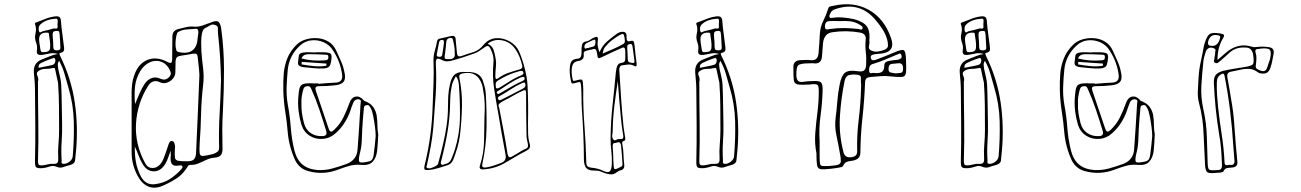

<svg xmlns="http://www.w3.org/2000/svg" viewBox="-20 -722 6100 900"><path d="M251 -469Q232 -475 214.5 -471.5Q197 -468 180 -465Q165 -463 158 -467Q151 -471 153 -488Q156 -504 149 -523Q141 -544 146.5 -566Q152 -588 144 -609Q142 -615 150 -617Q172 -625 193 -633.5Q214 -642 237 -645Q251 -647 258 -642.5Q265 -638 266 -621Q268 -593 272 -565.5Q276 -538 279 -510Q281 -499 280.5 -488.5Q280 -478 263 -474Q258 -473 258.5 -470Q259 -467 261 -462Q314 -355 330.5 -241.5Q347 -128 336 -10Q336 -5 335 -2Q334 14 332 30Q330 46 307 52Q291 56 276 61.5Q261 67 243 59Q229 53 213 58.5Q197 64 182 66Q157 68 150 62.5Q143 57 144 32Q146 -50 145.5 -132.5Q145 -215 144 -297Q144 -317 142.5 -338Q141 -359 139 -379Q134 -428 178 -444Q196 -451 214 -458.5Q232 -466 251 -469ZM233 -589Q251 -585 250 -595.5Q249 -606 250 -615Q251 -622 250 -629Q249 -636 238 -634Q219 -633 201.5 -627Q184 -621 170 -608Q163 -602 161.5 -591.5Q160 -581 164 -573Q166 -568 173 -572Q180 -576 186 -577Q197 -579 208.5 -582Q220 -585 233 -589ZM260 -556Q259 -564 258 -571Q257 -578 243 -577Q230 -576 228 -569Q226 -562 227 -553Q228 -540 229 -526.5Q230 -513 230 -499Q231 -490 235.5 -488Q240 -486 247 -486Q255 -486 259.5 -489Q264 -492 263 -502Q262 -516 261.5 -529.5Q261 -543 260 -556ZM165 -519Q168 -496 170 -487Q172 -478 178 -477.5Q184 -477 198 -479Q215 -482 215 -500Q216 -514 214 -528.5Q212 -543 210 -557Q210 -561 209 -565Q208 -569 201 -569Q158 -571 164 -528Q164 -525 164.5 -522.5Q165 -520 165 -519ZM161 -404Q178 -408 193 -410.5Q208 -413 223 -417Q234 -419 237.5 -428Q241 -437 239 -444Q237 -452 229.5 -449.5Q222 -447 216 -445Q206 -441 196.5 -437.5Q187 -434 177 -429Q170 -426 165 -421Q160 -416 161 -404ZM257 -437Q250 -426 251 -417Q252 -408 253 -399Q257 -380 261.5 -361.5Q266 -343 267 -324Q269 -279 269.5 -234.5Q270 -190 271 -145Q272 -101 269 -57.5Q266 -14 269 30Q269 34 268.5 39Q268 44 276 46Q291 47 305.5 36Q320 25 321 10Q328 -71 326 -152.5Q324 -234 300 -314Q291 -345 282.5 -375.5Q274 -406 257 -437ZM252 -335Q248 -350 245.5 -363.5Q243 -377 240 -390Q239 -395 237.5 -400Q236 -405 228 -403Q211 -399 192 -399Q173 -399 159 -388Q149 -381 155 -367.5Q161 -354 159 -343Q158 -342 158 -340Q158 -246 159.5 -152.5Q161 -59 158 34Q158 45 161.5 49.5Q165 54 178 53Q191 52 203.5 48.5Q216 45 229 46Q246 47 250 39.5Q254 32 253 20Q251 -13 254 -46.5Q257 -80 257 -113Q257 -169 256.5 -224.5Q256 -280 252 -335Z M745 148Q706 165 675.5 152.5Q645 140 625 102Q597 50 597 -9V-290Q597 -310 599.5 -329.5Q602 -349 609 -368Q627 -423 670.5 -441Q714 -459 766 -431Q780 -424 783.5 -429Q787 -434 787 -444Q787 -470 787.5 -496Q788 -522 788 -548Q787 -579 816 -586Q835 -591 853.5 -595Q872 -599 891 -597Q911 -596 929.5 -602.5Q948 -609 967 -616Q993 -627 1003 -620.5Q1013 -614 1017 -587Q1030 -491 1030 -395Q1030 -299 1025 -203Q1022 -158 1022 -113Q1022 -68 1023 -23Q1023 -4 1015 5.5Q1007 15 987 17Q967 18 948 27Q929 36 910.5 44Q892 52 870 51Q865 51 861.5 56Q858 61 855 66Q835 97 806 115.5Q777 134 745 148ZM1016 -346Q1015 -401 1011.5 -455.5Q1008 -510 1002 -564Q1001 -575 1001.5 -588Q1002 -601 988 -605Q975 -610 963.5 -602.5Q952 -595 941 -590Q934 -586 931.5 -580Q929 -574 927 -567Q923 -546 923 -524.5Q923 -503 924 -482Q927 -442 932 -402Q937 -362 932 -322Q924 -254 922.5 -186.5Q921 -119 916 -51Q914 -17 916 -3.5Q918 10 932 9Q946 8 979 0Q993 -5 1000.5 -11.5Q1008 -18 1007 -34Q1005 -112 1009.5 -190Q1014 -268 1016 -346ZM907 -549Q908 -551 908.5 -557.5Q909 -564 910 -571Q910 -577 907.5 -582.5Q905 -588 898 -587Q877 -585 856 -584Q835 -583 815 -572Q810 -569 807 -556Q804 -543 803 -527Q802 -511 804 -498Q806 -485 810 -481Q812 -480 815.5 -479Q819 -478 822 -477Q904 -462 907 -549ZM914 -352Q916 -369 913 -396Q910 -423 907 -452Q906 -465 901 -468.5Q896 -472 883 -470Q852 -464 835 -462Q818 -460 811 -455Q804 -450 803 -434Q802 -418 802 -383Q802 -367 790.5 -353.5Q779 -340 762.5 -334.5Q746 -329 731 -336Q712 -345 698 -340Q684 -335 674 -319Q623 -238 617.5 -141.5Q612 -45 661 44Q672 65 694 65.5Q716 66 732 47Q740 37 745 25.5Q750 14 754 2Q758 -10 762.5 -22.5Q767 -35 771 -48Q773 -53 776.5 -57.5Q780 -62 787 -61Q793 -60 795.5 -55Q798 -50 799 -45Q802 -37 800 -26Q798 4 800 16.5Q802 29 814.5 31.5Q827 34 858 34Q881 34 889.5 24.5Q898 15 899 -4Q903 -87 906.5 -172Q910 -257 914 -352ZM613 -234Q625 -263 635 -286Q645 -309 658 -329Q672 -349 691 -356Q710 -363 732 -353Q746 -347 756 -350Q766 -353 774 -362Q783 -373 780 -383Q777 -393 771 -403Q755 -428 730 -434.5Q705 -441 680 -429Q655 -417 637 -388Q617 -354 613 -316.5Q609 -279 613 -234ZM612 -35Q611 5 617.5 39.5Q624 74 641 106Q664 148 709 141Q747 136 776.5 117Q806 98 831 70Q833 68 834.5 64.5Q836 61 835 59Q833 53 828 53Q823 53 818 54Q794 58 786 47Q778 36 780 14Q781 9 780.5 2.5Q780 -4 780 -16Q773 3 768 17.5Q763 32 756 44Q735 81 701 81Q667 81 647 44Q637 27 630 8Q623 -11 612 -35Z M1753 -93Q1752 -72 1751 -53.5Q1750 -35 1748 -16Q1744 18 1727 36Q1710 54 1675 51Q1644 48 1617.5 55.5Q1591 63 1565 73Q1531 86 1496 88Q1461 90 1425 80Q1384 69 1364 30Q1335 -33 1329 -100Q1325 -150 1317 -200Q1309 -250 1308 -301Q1307 -339 1310 -376.5Q1313 -414 1327 -449Q1341 -484 1372 -514Q1389 -530 1414.5 -537.5Q1440 -545 1468 -543Q1496 -541 1519.5 -527Q1543 -513 1556 -485Q1567 -460 1578 -436Q1589 -412 1594 -386Q1602 -355 1591.5 -340Q1581 -325 1549 -322Q1531 -320 1513 -319Q1495 -318 1476 -318Q1463 -318 1460 -312.5Q1457 -307 1461 -295Q1476 -251 1491 -206.5Q1506 -162 1521 -118Q1526 -105 1532 -105Q1538 -105 1547 -114Q1574 -140 1590 -172.5Q1606 -205 1618 -239Q1627 -265 1646.5 -269Q1666 -273 1684 -253Q1685 -252 1685 -251.5Q1685 -251 1686 -250Q1716 -239 1729 -221Q1742 -203 1745.5 -181Q1749 -159 1749 -136.5Q1749 -114 1753 -93ZM1472 -331V-329Q1493 -331 1514.5 -332.5Q1536 -334 1557 -335Q1587 -338 1584 -370Q1580 -401 1569.5 -429.5Q1559 -458 1542 -484Q1526 -511 1498 -523.5Q1470 -536 1440 -533Q1410 -530 1387 -509Q1336 -463 1329 -396Q1325 -356 1323.5 -314.5Q1322 -273 1329 -232Q1339 -179 1343 -124.5Q1347 -70 1360 -17Q1371 26 1397 48.5Q1423 71 1468 75Q1504 77 1537 68Q1570 59 1603 47Q1652 29 1656 -20Q1660 -73 1663.5 -127Q1667 -181 1670 -234Q1671 -240 1671.5 -247Q1672 -254 1663 -256Q1656 -258 1648.5 -254.5Q1641 -251 1637 -243Q1633 -233 1629 -222.5Q1625 -212 1622 -202Q1600 -140 1555 -99Q1528 -74 1494 -71Q1460 -68 1432 -85.5Q1404 -103 1393 -137Q1384 -167 1380 -198.5Q1376 -230 1378 -262Q1380 -295 1384.5 -310Q1389 -325 1404.5 -329Q1420 -333 1453 -331ZM1460 -477H1498Q1512 -477 1524 -473.5Q1536 -470 1534 -450Q1533 -433 1528 -418Q1523 -403 1498 -401Q1474 -400 1450.5 -402.5Q1427 -405 1404 -407Q1393 -408 1384.5 -412.5Q1376 -417 1377 -430Q1379 -444 1380.5 -459Q1382 -474 1403 -476Q1417 -478 1431.5 -477Q1446 -476 1460 -476ZM1393 -448Q1420 -441 1446.5 -439Q1473 -437 1499 -439Q1506 -439 1512.5 -441Q1519 -443 1519 -453Q1520 -464 1513 -465Q1506 -466 1499 -466Q1481 -467 1463 -467.5Q1445 -468 1426 -468Q1417 -468 1408 -464.5Q1399 -461 1393 -448ZM1510 -414V-424Q1481 -426 1452 -428Q1423 -430 1394 -432V-420Q1423 -415 1452 -412Q1481 -409 1510 -414ZM1393 -239Q1392 -214 1395.5 -191Q1399 -168 1405 -145Q1413 -114 1437 -98Q1461 -82 1492 -84Q1516 -85 1509 -108Q1494 -158 1477.5 -207Q1461 -256 1440 -303Q1437 -311 1433 -315Q1429 -319 1420 -318Q1404 -317 1401 -300Q1397 -285 1394.5 -269.5Q1392 -254 1393 -239ZM1741 -84Q1741 -102 1737.5 -129Q1734 -156 1729 -180Q1724 -204 1719 -213Q1715 -220 1711 -225.5Q1707 -231 1698 -229Q1689 -228 1687 -221.5Q1685 -215 1685 -207Q1683 -185 1681 -162Q1679 -139 1678 -116Q1677 -87 1675.5 -58Q1674 -29 1666 0Q1659 31 1665 37Q1671 43 1704 36Q1721 33 1726 23Q1731 13 1732 0Q1735 -20 1737 -41Q1739 -62 1741 -84Z M2453 -319Q2455 -276 2455.5 -233.5Q2456 -191 2455 -147Q2455 -122 2455.5 -97Q2456 -72 2463 -48Q2467 -35 2462 -27.5Q2457 -20 2445 -14Q2421 -2 2397.5 12Q2374 26 2350 40Q2301 69 2245 72Q2223 73 2230 53Q2248 -3 2249 -61Q2250 -119 2251 -177Q2253 -207 2252 -237.5Q2251 -268 2245 -298Q2244 -304 2243 -310.5Q2242 -317 2240 -324Q2217 -394 2145 -377Q2130 -373 2133 -359Q2147 -291 2145.5 -223Q2144 -155 2136 -87Q2132 -57 2123.5 -28.5Q2115 0 2104 28Q2096 46 2079 52Q2057 59 2034.5 66Q2012 73 1989 75Q1974 76 1970.5 72Q1967 68 1970 54Q1987 -14 1996.5 -83.5Q2006 -153 2008 -224Q2010 -277 2012 -330Q2014 -383 2012 -436Q2011 -459 2018 -483Q2025 -507 2029 -530Q2030 -535 2033.5 -537.5Q2037 -540 2041 -541Q2055 -544 2068 -547Q2081 -550 2094 -553Q2116 -558 2116 -536Q2117 -520 2119 -504.5Q2121 -489 2122 -473Q2124 -453 2142 -459Q2170 -469 2198 -477.5Q2226 -486 2246 -511Q2271 -541 2305.5 -543Q2340 -545 2370.5 -527Q2401 -509 2414 -479Q2422 -460 2428.5 -440Q2435 -420 2440 -400Q2445 -380 2448.5 -360Q2452 -340 2453 -319ZM2111 -493Q2110 -502 2108.5 -510.5Q2107 -519 2105 -527Q2104 -534 2102 -539.5Q2100 -545 2090 -544Q2074 -543 2072 -526Q2071 -513 2069.5 -499Q2068 -485 2066 -471Q2062 -449 2067 -446.5Q2072 -444 2093 -445Q2112 -448 2112 -465Q2112 -472 2111.5 -479Q2111 -486 2111 -493ZM2061 -521Q2061 -527 2060 -531Q2059 -535 2054 -535Q2041 -536 2038 -523Q2036 -510 2033 -497Q2030 -484 2028 -471Q2027 -466 2027.5 -461.5Q2028 -457 2035 -456Q2052 -453 2053 -466Q2055 -481 2057.5 -495Q2060 -509 2061 -521ZM2266 -517Q2287 -507 2293 -489.5Q2299 -472 2302 -454Q2307 -432 2304.5 -409Q2302 -386 2302 -363Q2302 -346 2315 -355Q2338 -372 2364.5 -381Q2391 -390 2417 -397Q2431 -401 2428 -415Q2423 -436 2415 -456Q2407 -476 2394 -494Q2371 -526 2333 -533Q2295 -540 2266 -517ZM2151 -385Q2162 -384 2172.5 -384.5Q2183 -385 2193 -383Q2210 -381 2223.5 -371.5Q2237 -362 2243 -345Q2248 -330 2252 -315Q2256 -300 2257 -284Q2262 -201 2260.5 -118.5Q2259 -36 2241 46Q2239 58 2243 61Q2247 64 2258 63Q2276 60 2293.5 54.5Q2311 49 2328 42Q2355 33 2350 4Q2341 -43 2332.5 -91.5Q2324 -140 2316 -188Q2305 -248 2296 -307.5Q2287 -367 2293 -428Q2296 -459 2282 -487Q2275 -504 2268 -506Q2261 -508 2247 -497Q2237 -490 2226.5 -483Q2216 -476 2205 -472Q2180 -463 2154 -454.5Q2128 -446 2102 -439Q2090 -435 2077 -434.5Q2064 -434 2051 -441Q2035 -450 2028.5 -446Q2022 -442 2023 -424Q2027 -348 2022 -273Q2017 -198 2011 -123Q2007 -79 1999 -35Q1991 9 1981 53Q1980 56 1979 59Q1978 62 1982 65Q1988 69 1999.5 66Q2011 63 2022 56.5Q2033 50 2034 44Q2040 22 2045.5 0.5Q2051 -21 2056 -43Q2067 -88 2073.5 -133.5Q2080 -179 2080 -225Q2080 -251 2081.5 -276Q2083 -301 2089 -326Q2096 -358 2109.5 -371Q2123 -384 2151 -385ZM2304 -321Q2303 -308 2309 -307.5Q2315 -307 2323 -312Q2348 -327 2372 -342.5Q2396 -358 2422 -368Q2427 -370 2431 -373.5Q2435 -377 2433 -383Q2430 -391 2424 -390Q2418 -389 2413 -388Q2358 -373 2312 -343Q2301 -335 2304 -321ZM2117 -365Q2110 -353 2104.5 -341Q2099 -329 2097 -315Q2093 -296 2091.5 -277Q2090 -258 2090 -238Q2089 -170 2077.5 -103Q2066 -36 2049 29Q2048 33 2046.5 38Q2045 43 2048 48Q2053 52 2057.5 50Q2062 48 2066 47Q2089 43 2097 20Q2101 9 2105 -0.5Q2109 -10 2112 -20Q2135 -95 2136 -171.5Q2137 -248 2131 -324Q2130 -335 2127.5 -345Q2125 -355 2117 -365ZM2439 -356Q2438 -366 2421 -359Q2393 -347 2368 -330.5Q2343 -314 2317 -297Q2313 -295 2310 -292Q2307 -289 2311 -284Q2313 -280 2317 -281.5Q2321 -283 2324 -285Q2350 -300 2375.5 -315Q2401 -330 2429 -342Q2433 -344 2436.5 -347Q2440 -350 2439 -356ZM2443 -324Q2442 -335 2437.5 -335Q2433 -335 2426 -332Q2398 -319 2373 -302.5Q2348 -286 2321 -271Q2310 -265 2316 -256Q2319 -251 2323 -252.5Q2327 -254 2331 -255Q2357 -268 2382 -281Q2407 -294 2432 -307Q2444 -314 2443 -324ZM2320 -217Q2326 -186 2331 -159Q2336 -132 2341 -106Q2346 -80 2350.5 -53.5Q2355 -27 2359 -1Q2362 12 2367 14.5Q2372 17 2383 10Q2398 2 2413.5 -8Q2429 -18 2445 -25Q2453 -28 2454.5 -35Q2456 -42 2454 -49Q2452 -58 2450 -68Q2448 -78 2448 -88Q2447 -138 2446.5 -187.5Q2446 -237 2446 -286Q2446 -297 2442 -299Q2438 -301 2429 -296Q2407 -286 2385.5 -273.5Q2364 -261 2342 -250Q2329 -243 2321 -236.5Q2313 -230 2320 -217Z M2790 -477Q2804 -509 2825.5 -527.5Q2847 -546 2869 -562Q2876 -567 2883 -570Q2890 -573 2898 -573Q2908 -573 2913 -567.5Q2918 -562 2917 -548Q2916 -525 2932 -529Q2946 -533 2949.5 -528.5Q2953 -524 2955 -505Q2957 -485 2959 -465.5Q2961 -446 2964 -426Q2967 -405 2953 -413Q2938 -421 2924.5 -419.5Q2911 -418 2897 -416Q2882 -414 2883 -393Q2887 -326 2891.5 -259.5Q2896 -193 2903 -126Q2904 -116 2906 -106.5Q2908 -97 2909 -87Q2911 -78 2911 -70Q2911 -62 2901 -60Q2895 -58 2897 -46Q2902 -23 2902.5 0.5Q2903 24 2906 47Q2909 70 2893 75Q2888 76 2882.5 78.5Q2877 81 2872 85Q2856 98 2837.5 95Q2819 92 2800 84Q2789 78 2777 78Q2765 78 2754 77Q2735 75 2726.5 63.5Q2718 52 2717 27Q2717 -30 2714.5 -87.5Q2712 -145 2708 -203Q2706 -231 2706 -259.5Q2706 -288 2704 -316Q2703 -333 2699.5 -336Q2696 -339 2684 -335Q2662 -328 2659.5 -332Q2657 -336 2652 -367Q2648 -401 2654 -423.5Q2660 -446 2689 -447Q2707 -449 2706 -478Q2705 -495 2708 -510.5Q2711 -526 2729 -528Q2739 -530 2748 -536.5Q2757 -543 2767 -547Q2787 -556 2782 -529Q2780 -516 2782.5 -503.5Q2785 -491 2790 -477ZM2805 -471Q2831 -482 2855 -492.5Q2879 -503 2902 -516Q2910 -520 2909 -533Q2908 -546 2905 -556Q2902 -565 2896 -562.5Q2890 -560 2885 -558Q2866 -547 2848 -533Q2830 -519 2815 -500Q2812 -496 2809.5 -489.5Q2807 -483 2805 -471ZM2743 -499Q2751 -501 2760.5 -503.5Q2770 -506 2771 -522Q2773 -540 2762 -535Q2753 -531 2744.5 -527Q2736 -523 2728 -519Q2724 -516 2721 -511Q2718 -506 2720 -499Q2722 -492 2726 -494.5Q2730 -497 2734 -497Q2736 -496 2738 -497Q2740 -498 2743 -499ZM2945 -503Q2943 -517 2935 -516Q2929 -515 2924.5 -512.5Q2920 -510 2920 -501Q2920 -491 2921 -481.5Q2922 -472 2922 -462Q2922 -439 2925 -434Q2928 -429 2945 -427Q2955 -424 2954 -437Q2952 -454 2949.5 -470.5Q2947 -487 2945 -503ZM2744 -488Q2740 -487 2735.5 -486Q2731 -485 2726 -483Q2715 -481 2716 -469Q2718 -453 2711.5 -446Q2705 -439 2696 -437Q2671 -435 2664 -417Q2657 -399 2661 -367Q2664 -348 2666 -344.5Q2668 -341 2681 -345Q2704 -352 2708.5 -347.5Q2713 -343 2714 -310V-301Q2713 -218 2719.5 -134Q2726 -50 2728 33Q2728 51 2733 56.5Q2738 62 2751 64Q2765 65 2779.5 68.5Q2794 72 2808 79Q2830 89 2838.5 81Q2847 73 2848 45Q2849 15 2845.5 -14.5Q2842 -44 2842 -74Q2843 -154 2851.5 -231Q2860 -308 2867 -385Q2869 -405 2875 -416Q2881 -427 2897 -428Q2910 -430 2911 -444V-482Q2911 -504 2896 -498Q2871 -487 2847 -476Q2823 -465 2799 -453Q2788 -448 2784.5 -450Q2781 -452 2779 -469Q2777 -486 2771.5 -490.5Q2766 -495 2755 -490Q2752 -489 2749.5 -489Q2747 -489 2744 -488ZM2876 -342Q2867 -285 2860 -227.5Q2853 -170 2852 -111Q2852 -101 2850 -89.5Q2848 -78 2854 -70Q2859 -61 2867.5 -66Q2876 -71 2883 -70Q2885 -70 2887 -70.5Q2889 -71 2891 -70Q2905 -70 2901 -89Q2894 -130 2890.5 -170.5Q2887 -211 2883 -251Q2881 -274 2879.5 -297Q2878 -320 2876 -342ZM2891 -41Q2888 -58 2876 -55Q2869 -52 2860 -51.5Q2851 -51 2852 -33Q2855 -2 2855 30Q2856 66 2860 70Q2864 74 2888 61Q2892 59 2895 57Q2898 55 2898 48Q2897 25 2895 3Q2893 -19 2891 -41Z M3351 -469Q3332 -475 3314.5 -471.5Q3297 -468 3280 -465Q3265 -463 3258 -467Q3251 -471 3253 -488Q3256 -504 3249 -523Q3241 -544 3246.5 -566Q3252 -588 3244 -609Q3242 -615 3250 -617Q3272 -625 3293 -633.5Q3314 -642 3337 -645Q3351 -647 3358 -642.5Q3365 -638 3366 -621Q3368 -593 3372 -565.5Q3376 -538 3379 -510Q3381 -499 3380.5 -488.5Q3380 -478 3363 -474Q3358 -473 3358.5 -470Q3359 -467 3361 -462Q3414 -355 3430.5 -241.5Q3447 -128 3436 -10Q3436 -5 3435 -2Q3434 14 3432 30Q3430 46 3407 52Q3391 56 3376 61.5Q3361 67 3343 59Q3329 53 3313 58.5Q3297 64 3282 66Q3257 68 3250 62.5Q3243 57 3244 32Q3246 -50 3245.5 -132.5Q3245 -215 3244 -297Q3244 -317 3242.5 -338Q3241 -359 3239 -379Q3234 -428 3278 -444Q3296 -451 3314 -458.5Q3332 -466 3351 -469ZM3333 -589Q3351 -585 3350 -595.5Q3349 -606 3350 -615Q3351 -622 3350 -629Q3349 -636 3338 -634Q3319 -633 3301.5 -627Q3284 -621 3270 -608Q3263 -602 3261.5 -591.5Q3260 -581 3264 -573Q3266 -568 3273 -572Q3280 -576 3286 -577Q3297 -579 3308.5 -582Q3320 -585 3333 -589ZM3360 -556Q3359 -564 3358 -571Q3357 -578 3343 -577Q3330 -576 3328 -569Q3326 -562 3327 -553Q3328 -540 3329 -526.5Q3330 -513 3330 -499Q3331 -490 3335.5 -488Q3340 -486 3347 -486Q3355 -486 3359.5 -489Q3364 -492 3363 -502Q3362 -516 3361.5 -529.5Q3361 -543 3360 -556ZM3265 -519Q3268 -496 3270 -487Q3272 -478 3278 -477.5Q3284 -477 3298 -479Q3315 -482 3315 -500Q3316 -514 3314 -528.5Q3312 -543 3310 -557Q3310 -561 3309 -565Q3308 -569 3301 -569Q3258 -571 3264 -528Q3264 -525 3264.5 -522.5Q3265 -520 3265 -519ZM3261 -404Q3278 -408 3293 -410.5Q3308 -413 3323 -417Q3334 -419 3337.5 -428Q3341 -437 3339 -444Q3337 -452 3329.5 -449.5Q3322 -447 3316 -445Q3306 -441 3296.5 -437.5Q3287 -434 3277 -429Q3270 -426 3265 -421Q3260 -416 3261 -404ZM3357 -437Q3350 -426 3351 -417Q3352 -408 3353 -399Q3357 -380 3361.5 -361.5Q3366 -343 3367 -324Q3369 -279 3369.5 -234.5Q3370 -190 3371 -145Q3372 -101 3369 -57.5Q3366 -14 3369 30Q3369 34 3368.5 39Q3368 44 3376 46Q3391 47 3405.5 36Q3420 25 3421 10Q3428 -71 3426 -152.5Q3424 -234 3400 -314Q3391 -345 3382.5 -375.5Q3374 -406 3357 -437ZM3352 -335Q3348 -350 3345.5 -363.5Q3343 -377 3340 -390Q3339 -395 3337.5 -400Q3336 -405 3328 -403Q3311 -399 3292 -399Q3273 -399 3259 -388Q3249 -381 3255 -367.5Q3261 -354 3259 -343Q3258 -342 3258 -340Q3258 -246 3259.5 -152.5Q3261 -59 3258 34Q3258 45 3261.5 49.5Q3265 54 3278 53Q3291 52 3303.5 48.5Q3316 45 3329 46Q3346 47 3350 39.5Q3354 32 3353 20Q3351 -13 3354 -46.5Q3357 -80 3357 -113Q3357 -169 3356.5 -224.5Q3356 -280 3352 -335Z M3807 -4Q3798 -49 3801.5 -96.5Q3805 -144 3811.5 -193.5Q3818 -243 3818 -294Q3818 -317 3813 -323Q3808 -329 3785 -327Q3783 -326 3779 -326Q3735 -323 3718.5 -326.5Q3702 -330 3700.5 -349Q3699 -368 3699 -409Q3699 -438 3731 -440Q3743 -440 3755 -441Q3767 -442 3779 -440Q3799 -438 3807.5 -447.5Q3816 -457 3817 -474Q3819 -497 3820.5 -519Q3822 -541 3823 -563Q3825 -596 3839 -624Q3853 -652 3862 -681Q3864 -690 3872 -692Q3880 -694 3887 -695Q3981 -716 4053 -675.5Q4125 -635 4157 -543Q4179 -480 4113 -471Q4104 -470 4095 -469.5Q4086 -469 4077 -467Q4070 -466 4065 -462.5Q4060 -459 4062 -450Q4064 -441 4070.5 -440Q4077 -439 4083 -441Q4105 -449 4126.5 -457.5Q4148 -466 4169 -475Q4207 -492 4216.5 -486.5Q4226 -481 4227 -440Q4229 -397 4226.5 -380Q4224 -363 4208.5 -361.5Q4193 -360 4153 -364Q4130 -367 4107 -365Q4084 -363 4061 -361Q4048 -360 4042 -355Q4036 -350 4035 -336Q4032 -254 4023 -172.5Q4014 -91 4013 -8Q4013 13 4001 21.5Q3989 30 3971 32Q3960 33 3950 36.5Q3940 40 3934 52Q3931 59 3924.5 61Q3918 63 3911 64Q3903 65 3894 66.5Q3885 68 3876 69Q3842 73 3827.5 71Q3813 69 3810 52.5Q3807 36 3807 -4ZM4055 -532Q4057 -521 4053.5 -507Q4050 -493 4062 -486Q4078 -478 4095.5 -480.5Q4113 -483 4129 -490Q4143 -497 4142.5 -510Q4142 -523 4139 -535Q4132 -561 4118 -583Q4104 -605 4087 -625Q4011 -719 3895 -679Q3879 -674 3873 -661Q3871 -657 3869 -652.5Q3867 -648 3868 -644Q3870 -637 3875.5 -638Q3881 -639 3886 -639Q3906 -642 3925 -640.5Q3944 -639 3963 -636Q4010 -629 4035 -607.5Q4060 -586 4055 -532ZM3917 -623Q3904 -623 3891.5 -623.5Q3879 -624 3867 -623Q3854 -622 3850 -613.5Q3846 -605 3847 -594Q3849 -583 3856.5 -584Q3864 -585 3871 -586Q3905 -591 3938 -590.5Q3971 -590 4005 -586Q4010 -585 4015.5 -583.5Q4021 -582 4023 -589Q4025 -595 4020.5 -598.5Q4016 -602 4012 -605Q3990 -619 3966 -622Q3942 -625 3917 -623ZM3822 -60V14Q3822 36 3824 45.5Q3826 55 3835.5 56Q3845 57 3867 56Q3897 54 3909 50Q3921 46 3921.5 33Q3922 20 3916 -9Q3909 -49 3900.5 -88.5Q3892 -128 3897 -169Q3902 -208 3905 -247.5Q3908 -287 3916 -326Q3924 -368 3941.5 -381.5Q3959 -395 4002 -388Q4022 -385 4030.5 -392Q4039 -399 4040 -418Q4042 -448 4038.5 -477.5Q4035 -507 4038 -537Q4041 -563 4013 -569Q3947 -581 3882 -571Q3861 -568 3850.5 -554.5Q3840 -541 3838 -520Q3837 -504 3835.5 -488.5Q3834 -473 3833 -457Q3832 -441 3823 -432Q3814 -423 3796 -425Q3789 -426 3782.5 -425.5Q3776 -425 3769 -425Q3730 -425 3721 -415Q3712 -405 3713 -367Q3714 -351 3720 -344Q3726 -337 3741 -338Q3754 -340 3766.5 -341Q3779 -342 3792 -342Q3822 -344 3829.5 -334.5Q3837 -325 3836 -295Q3834 -236 3826 -177.5Q3818 -119 3822 -60ZM4076 -380Q4099 -377 4112 -384Q4125 -391 4125 -413Q4125 -426 4132.5 -431Q4140 -436 4150 -437Q4160 -439 4169.5 -440Q4179 -441 4189 -442Q4197 -444 4202.5 -448Q4208 -452 4206 -461Q4203 -473 4195.5 -470.5Q4188 -468 4182 -465Q4155 -454 4128.5 -442.5Q4102 -431 4074 -423Q4061 -420 4057 -411Q4053 -402 4054 -391Q4055 -377 4064 -379Q4073 -381 4076 -380ZM4177 -378Q4191 -379 4202.5 -380.5Q4214 -382 4213 -402Q4213 -430 4187 -425Q4174 -424 4160 -422.5Q4146 -421 4145 -401Q4144 -384 4155.5 -382Q4167 -380 4177 -378ZM4016 -303Q4016 -313 4016.5 -319.5Q4017 -326 4016 -332Q4015 -344 4015.5 -357.5Q4016 -371 3995 -372Q3976 -374 3960 -370Q3944 -366 3939 -342Q3922 -259 3917 -175.5Q3912 -92 3934 -8Q3941 18 3968 15Q3999 13 3998 -13Q3996 -87 4005 -160Q4014 -233 4016 -303Z M4591 -469Q4572 -475 4554.5 -471.5Q4537 -468 4520 -465Q4505 -463 4498 -467Q4491 -471 4493 -488Q4496 -504 4489 -523Q4481 -544 4486.5 -566Q4492 -588 4484 -609Q4482 -615 4490 -617Q4512 -625 4533 -633.5Q4554 -642 4577 -645Q4591 -647 4598 -642.5Q4605 -638 4606 -621Q4608 -593 4612 -565.5Q4616 -538 4619 -510Q4621 -499 4620.5 -488.5Q4620 -478 4603 -474Q4598 -473 4598.5 -470Q4599 -467 4601 -462Q4654 -355 4670.5 -241.5Q4687 -128 4676 -10Q4676 -5 4675 -2Q4674 14 4672 30Q4670 46 4647 52Q4631 56 4616 61.5Q4601 67 4583 59Q4569 53 4553 58.5Q4537 64 4522 66Q4497 68 4490 62.5Q4483 57 4484 32Q4486 -50 4485.5 -132.5Q4485 -215 4484 -297Q4484 -317 4482.5 -338Q4481 -359 4479 -379Q4474 -428 4518 -444Q4536 -451 4554 -458.5Q4572 -466 4591 -469ZM4573 -589Q4591 -585 4590 -595.5Q4589 -606 4590 -615Q4591 -622 4590 -629Q4589 -636 4578 -634Q4559 -633 4541.5 -627Q4524 -621 4510 -608Q4503 -602 4501.5 -591.5Q4500 -581 4504 -573Q4506 -568 4513 -572Q4520 -576 4526 -577Q4537 -579 4548.5 -582Q4560 -585 4573 -589ZM4600 -556Q4599 -564 4598 -571Q4597 -578 4583 -577Q4570 -576 4568 -569Q4566 -562 4567 -553Q4568 -540 4569 -526.5Q4570 -513 4570 -499Q4571 -490 4575.5 -488Q4580 -486 4587 -486Q4595 -486 4599.5 -489Q4604 -492 4603 -502Q4602 -516 4601.5 -529.5Q4601 -543 4600 -556ZM4505 -519Q4508 -496 4510 -487Q4512 -478 4518 -477.5Q4524 -477 4538 -479Q4555 -482 4555 -500Q4556 -514 4554 -528.5Q4552 -543 4550 -557Q4550 -561 4549 -565Q4548 -569 4541 -569Q4498 -571 4504 -528Q4504 -525 4504.5 -522.5Q4505 -520 4505 -519ZM4501 -404Q4518 -408 4533 -410.5Q4548 -413 4563 -417Q4574 -419 4577.5 -428Q4581 -437 4579 -444Q4577 -452 4569.5 -449.5Q4562 -447 4556 -445Q4546 -441 4536.5 -437.5Q4527 -434 4517 -429Q4510 -426 4505 -421Q4500 -416 4501 -404ZM4597 -437Q4590 -426 4591 -417Q4592 -408 4593 -399Q4597 -380 4601.5 -361.5Q4606 -343 4607 -324Q4609 -279 4609.5 -234.5Q4610 -190 4611 -145Q4612 -101 4609 -57.5Q4606 -14 4609 30Q4609 34 4608.5 39Q4608 44 4616 46Q4631 47 4645.5 36Q4660 25 4661 10Q4668 -71 4666 -152.5Q4664 -234 4640 -314Q4631 -345 4622.5 -375.5Q4614 -406 4597 -437ZM4592 -335Q4588 -350 4585.5 -363.5Q4583 -377 4580 -390Q4579 -395 4577.5 -400Q4576 -405 4568 -403Q4551 -399 4532 -399Q4513 -399 4499 -388Q4489 -381 4495 -367.5Q4501 -354 4499 -343Q4498 -342 4498 -340Q4498 -246 4499.5 -152.5Q4501 -59 4498 34Q4498 45 4501.5 49.5Q4505 54 4518 53Q4531 52 4543.5 48.5Q4556 45 4569 46Q4586 47 4590 39.5Q4594 32 4593 20Q4591 -13 4594 -46.5Q4597 -80 4597 -113Q4597 -169 4596.5 -224.5Q4596 -280 4592 -335Z M5393 -93Q5392 -72 5391 -53.5Q5390 -35 5388 -16Q5384 18 5367 36Q5350 54 5315 51Q5284 48 5257.5 55.5Q5231 63 5205 73Q5171 86 5136 88Q5101 90 5065 80Q5024 69 5004 30Q4975 -33 4969 -100Q4965 -150 4957 -200Q4949 -250 4948 -301Q4947 -339 4950 -376.5Q4953 -414 4967 -449Q4981 -484 5012 -514Q5029 -530 5054.5 -537.5Q5080 -545 5108 -543Q5136 -541 5159.5 -527Q5183 -513 5196 -485Q5207 -460 5218 -436Q5229 -412 5234 -386Q5242 -355 5231.5 -340Q5221 -325 5189 -322Q5171 -320 5153 -319Q5135 -318 5116 -318Q5103 -318 5100 -312.5Q5097 -307 5101 -295Q5116 -251 5131 -206.5Q5146 -162 5161 -118Q5166 -105 5172 -105Q5178 -105 5187 -114Q5214 -140 5230 -172.5Q5246 -205 5258 -239Q5267 -265 5286.5 -269Q5306 -273 5324 -253Q5325 -252 5325 -251.5Q5325 -251 5326 -250Q5356 -239 5369 -221Q5382 -203 5385.5 -181Q5389 -159 5389 -136.5Q5389 -114 5393 -93ZM5112 -331V-329Q5133 -331 5154.5 -332.5Q5176 -334 5197 -335Q5227 -338 5224 -370Q5220 -401 5209.5 -429.5Q5199 -458 5182 -484Q5166 -511 5138 -523.5Q5110 -536 5080 -533Q5050 -530 5027 -509Q4976 -463 4969 -396Q4965 -356 4963.5 -314.5Q4962 -273 4969 -232Q4979 -179 4983 -124.5Q4987 -70 5000 -17Q5011 26 5037 48.5Q5063 71 5108 75Q5144 77 5177 68Q5210 59 5243 47Q5292 29 5296 -20Q5300 -73 5303.5 -127Q5307 -181 5310 -234Q5311 -240 5311.5 -247Q5312 -254 5303 -256Q5296 -258 5288.5 -254.5Q5281 -251 5277 -243Q5273 -233 5269 -222.5Q5265 -212 5262 -202Q5240 -140 5195 -99Q5168 -74 5134 -71Q5100 -68 5072 -85.5Q5044 -103 5033 -137Q5024 -167 5020 -198.5Q5016 -230 5018 -262Q5020 -295 5024.5 -310Q5029 -325 5044.5 -329Q5060 -333 5093 -331ZM5100 -477H5138Q5152 -477 5164 -473.5Q5176 -470 5174 -450Q5173 -433 5168 -418Q5163 -403 5138 -401Q5114 -400 5090.5 -402.5Q5067 -405 5044 -407Q5033 -408 5024.5 -412.5Q5016 -417 5017 -430Q5019 -444 5020.5 -459Q5022 -474 5043 -476Q5057 -478 5071.5 -477Q5086 -476 5100 -476ZM5033 -448Q5060 -441 5086.5 -439Q5113 -437 5139 -439Q5146 -439 5152.5 -441Q5159 -443 5159 -453Q5160 -464 5153 -465Q5146 -466 5139 -466Q5121 -467 5103 -467.5Q5085 -468 5066 -468Q5057 -468 5048 -464.5Q5039 -461 5033 -448ZM5150 -414V-424Q5121 -426 5092 -428Q5063 -430 5034 -432V-420Q5063 -415 5092 -412Q5121 -409 5150 -414ZM5033 -239Q5032 -214 5035.5 -191Q5039 -168 5045 -145Q5053 -114 5077 -98Q5101 -82 5132 -84Q5156 -85 5149 -108Q5134 -158 5117.5 -207Q5101 -256 5080 -303Q5077 -311 5073 -315Q5069 -319 5060 -318Q5044 -317 5041 -300Q5037 -285 5034.5 -269.5Q5032 -254 5033 -239ZM5381 -84Q5381 -102 5377.5 -129Q5374 -156 5369 -180Q5364 -204 5359 -213Q5355 -220 5351 -225.5Q5347 -231 5338 -229Q5329 -228 5327 -221.5Q5325 -215 5325 -207Q5323 -185 5321 -162Q5319 -139 5318 -116Q5317 -87 5315.5 -58Q5314 -29 5306 0Q5299 31 5305 37Q5311 43 5344 36Q5361 33 5366 23Q5371 13 5372 0Q5375 -20 5377 -41Q5379 -62 5381 -84Z M5687 -441Q5698 -450 5706.5 -457.5Q5715 -465 5723 -472Q5751 -497 5782 -505.5Q5813 -514 5849 -503Q5855 -501 5861 -501Q5867 -501 5873 -502Q5902 -505 5928 -501Q5955 -497 5950 -470Q5947 -454 5944 -438Q5941 -422 5936 -407Q5930 -388 5919.5 -381.5Q5909 -375 5889 -378Q5881 -380 5878 -382Q5857 -398 5836 -399Q5815 -400 5793.5 -395Q5772 -390 5751 -386Q5730 -383 5733 -361Q5738 -335 5742.5 -308.5Q5747 -282 5751 -256Q5761 -202 5765 -148Q5769 -94 5773 -41Q5775 -22 5776.5 -3Q5778 16 5780 36Q5783 60 5758 63Q5746 64 5733.5 65.5Q5721 67 5714 83Q5713 84 5708.5 85Q5704 86 5700 87Q5693 88 5685.5 88Q5678 88 5670 89Q5647 91 5639 85Q5631 79 5629 55Q5627 19 5625.5 -16.5Q5624 -52 5622 -89Q5621 -127 5615.5 -165.5Q5610 -204 5600 -241Q5593 -269 5595 -297.5Q5597 -326 5598 -354Q5600 -394 5608.5 -432.5Q5617 -471 5624 -510Q5625 -514 5627 -520Q5638 -555 5651 -563Q5664 -571 5700 -565Q5714 -563 5717 -558.5Q5720 -554 5712 -541Q5699 -519 5693 -494.5Q5687 -470 5687 -441ZM5643 -526Q5640 -510 5652 -508Q5688 -500 5699 -543Q5702 -554 5692 -556Q5652 -566 5643 -526ZM5673 -455Q5674 -460 5675 -463Q5676 -466 5676 -469Q5675 -476 5677.5 -484Q5680 -492 5669 -496Q5656 -502 5645 -496Q5634 -490 5631 -476Q5628 -466 5625 -456Q5622 -446 5621 -435Q5615 -379 5611.5 -322.5Q5608 -266 5621 -209Q5635 -146 5637 -82Q5639 -18 5641 45Q5642 67 5647 72Q5652 77 5673 76Q5677 76 5680 75.5Q5683 75 5687 75Q5708 76 5708 54Q5707 16 5704 -21.5Q5701 -59 5694 -97Q5675 -214 5670 -333Q5669 -359 5679 -371Q5689 -383 5714 -390Q5740 -396 5765.5 -400Q5791 -404 5816 -408Q5846 -413 5852.5 -420.5Q5859 -428 5855 -459Q5854 -464 5853.5 -468.5Q5853 -473 5851 -477Q5843 -499 5820 -499Q5798 -501 5778 -495Q5758 -489 5741 -473Q5732 -465 5723 -456.5Q5714 -448 5704 -440Q5698 -435 5691 -429Q5684 -423 5675 -428Q5668 -433 5671 -441Q5674 -449 5673 -455ZM5933 -444Q5941 -479 5932 -488.5Q5923 -498 5888 -494Q5884 -493 5880.5 -492.5Q5877 -492 5874 -492Q5862 -491 5865 -478Q5870 -463 5869.5 -448Q5869 -433 5867 -418Q5864 -405 5871.5 -399.5Q5879 -394 5889 -391Q5899 -387 5907 -389.5Q5915 -392 5919 -403Q5923 -414 5926 -424Q5929 -434 5933 -444ZM5767 37Q5766 18 5764 -1Q5762 -20 5761 -39Q5756 -122 5746 -203.5Q5736 -285 5720 -367Q5717 -382 5705 -374Q5684 -363 5684 -337Q5683 -307 5685 -277Q5687 -247 5690 -218Q5697 -154 5707 -90Q5717 -26 5720 39Q5720 55 5734 52Q5743 50 5753 51Q5763 52 5767 37Z"/></svg>

Font: Rock 3D
Style: Regular
Weight: 400
Version: Version 1.000